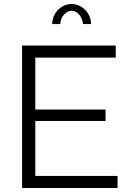

<svg xmlns="http://www.w3.org/2000/svg" viewBox="-20 -937 649 957"><path d="M566 -60V0H90V-710H557V-650H156V-391H506V-334H156V-60ZM337 -883Q315 -883 298 -863Q281 -843 281 -817H240Q240 -838 248 -856Q256 -874 269 -887.5Q282 -901 299.5 -909Q317 -917 337 -917Q357 -917 374.5 -909Q392 -901 405 -887.5Q418 -874 426 -856Q434 -838 434 -817H394Q391 -845 374.5 -864Q358 -883 337 -883Z"/></svg>

Font: Rising Sun Light
Style: Regular
Weight: 300
Designer: Matt McInerney, Pablo Impallari, Rodrigo Fuenzalida (Raleway font), Stephen Hutchings (Greek), Cristiano Sobral (main ch
Foundry: The Rising Sun Project Authors
Version: Version 4.327; ttfautohint (v1.8.4.7-5d5b-dirty)